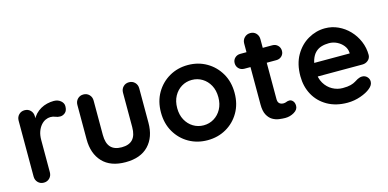

<svg xmlns="http://www.w3.org/2000/svg" viewBox="-65 -1005 2769 1370"><g transform="rotate(-15 1319.5 -320.0)"><path d="M125 0Q99 0 82 -17.5Q65 -35 65 -61V-474Q65 -500 82 -517.5Q99 -535 125 -535Q151 -535 168 -517.5Q185 -500 185 -474V-380L178 -447Q189 -471 206.5 -489.5Q224 -508 246 -520.5Q268 -533 293 -539Q318 -545 343 -545Q373 -545 393.5 -528Q414 -511 414 -488Q414 -455 397 -440.5Q380 -426 360 -426Q341 -426 325.5 -433Q310 -440 290 -440Q272 -440 253.5 -431.5Q235 -423 219.5 -405Q204 -387 194.5 -360.5Q185 -334 185 -298V-61Q185 -35 168 -17.5Q151 0 125 0Z M896 -535Q922 -535 939 -517.5Q956 -500 956 -474V-220Q956 -114 897 -52Q838 10 727 10Q616 10 557.5 -52Q499 -114 499 -220V-474Q499 -500 516 -517.5Q533 -535 559 -535Q585 -535 602 -517.5Q619 -500 619 -474V-220Q619 -159 646 -129.5Q673 -100 727 -100Q782 -100 809 -129.5Q836 -159 836 -220V-474Q836 -500 853 -517.5Q870 -535 896 -535Z M1605 -267Q1605 -185 1568.5 -122.5Q1532 -60 1470.5 -25Q1409 10 1333 10Q1257 10 1195.5 -25Q1134 -60 1097.5 -122.5Q1061 -185 1061 -267Q1061 -349 1097.5 -411.5Q1134 -474 1195.5 -509.5Q1257 -545 1333 -545Q1409 -545 1470.5 -509.5Q1532 -474 1568.5 -411.5Q1605 -349 1605 -267ZM1485 -267Q1485 -318 1464.5 -355.5Q1444 -393 1409.5 -414Q1375 -435 1333 -435Q1291 -435 1256.5 -414Q1222 -393 1201.5 -355.5Q1181 -318 1181 -267Q1181 -217 1201.5 -179.5Q1222 -142 1256.5 -121Q1291 -100 1333 -100Q1375 -100 1409.5 -121Q1444 -142 1464.5 -179.5Q1485 -217 1485 -267Z M1716 -525H1953Q1977 -525 1993 -509Q2009 -493 2009 -469Q2009 -446 1993 -430.5Q1977 -415 1953 -415H1716Q1692 -415 1676 -431Q1660 -447 1660 -471Q1660 -494 1676 -509.5Q1692 -525 1716 -525ZM1823 -650Q1849 -650 1865.5 -632.5Q1882 -615 1882 -589V-144Q1882 -130 1887.5 -121Q1893 -112 1902.5 -108Q1912 -104 1923 -104Q1935 -104 1945 -108.5Q1955 -113 1968 -113Q1982 -113 1993.5 -100Q2005 -87 2005 -64Q2005 -36 1974.5 -18Q1944 0 1909 0Q1888 0 1862.5 -3.5Q1837 -7 1814.5 -20.5Q1792 -34 1777 -62Q1762 -90 1762 -139V-589Q1762 -615 1779.5 -632.5Q1797 -650 1823 -650Z M2366 10Q2281 10 2218.5 -25.5Q2156 -61 2122.5 -122Q2089 -183 2089 -260Q2089 -350 2125.5 -413.5Q2162 -477 2221 -511Q2280 -545 2346 -545Q2397 -545 2442.5 -524Q2488 -503 2523 -466.5Q2558 -430 2578.5 -382Q2599 -334 2599 -280Q2598 -256 2580 -241Q2562 -226 2538 -226H2156L2126 -326H2493L2471 -306V-333Q2469 -362 2450.5 -385Q2432 -408 2404.5 -421.5Q2377 -435 2346 -435Q2316 -435 2290 -427Q2264 -419 2245 -400Q2226 -381 2215 -349Q2204 -317 2204 -268Q2204 -214 2226.5 -176.5Q2249 -139 2284.5 -119.5Q2320 -100 2360 -100Q2397 -100 2419 -106Q2441 -112 2454.5 -120.5Q2468 -129 2479 -135Q2497 -144 2513 -144Q2535 -144 2549.5 -129Q2564 -114 2564 -94Q2564 -67 2536 -45Q2510 -23 2463 -6.5Q2416 10 2366 10Z"/></g></svg>

Font: zvoove
Style: Bold
Weight: 700
Designer: Vernon Adams (Nunito) & Andrew Paglinawan (Quicksand)
Foundry: zvoove
Version: Version 3.006